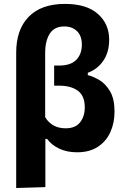

<svg xmlns="http://www.w3.org/2000/svg" viewBox="-20 -767 640 984"><path d="M63 196.5V-497.5Q63 -615.5 127.2 -681.2Q191.5 -747 313 -747Q423.5 -747 481.5 -695.8Q539.5 -644.5 539.5 -564Q539.5 -499.5 509.5 -455.8Q479.5 -412 430 -394V-382Q458.5 -375 490.5 -355.8Q522.5 -336.5 544.8 -297.8Q567 -259 567 -194.5Q567 -137.5 545.8 -90.2Q524.5 -43 481.8 -14.8Q439 13.5 375 13.5Q322.5 13.5 283 -5.5Q243.5 -24.5 221.5 -55H212.5V192ZM316.5 -109.5Q366.5 -109.5 390.5 -140.2Q414.5 -171 414.5 -216.5Q414.5 -276 379 -302Q343.5 -328 282.5 -328H257.5V-431H283Q342.5 -431 371 -460.5Q399.5 -490 399.5 -538Q399.5 -583 374.8 -607.2Q350 -631.5 309.5 -631.5Q259 -631.5 235.2 -594.8Q211.5 -558 211.5 -494.5V-166.5Q227.5 -139.5 253.8 -124.5Q280 -109.5 316.5 -109.5Z"/></svg>

Font: Heraclito
Style: Bold
Weight: 700
Designer: Kostas Bartsokas (font) & Cristiano Sobral (main changes)
Foundry: Kostas Bartsokas (font) & Cristiano Sobral (main changes)
Version: Version 1.00;July 8, 2020;FontCreator 13.0.0.2655 64-bit